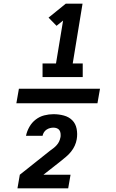

<svg xmlns="http://www.w3.org/2000/svg" viewBox="-20 -868 640 1056"><path d="M214 -444V-519H288L327 -755L291 -726L247 -771L342 -848H434L380 -519H435V-444ZM516 -300H70L84 -380H530ZM76 168 89 93 255 -39Q265 -46 274.5 -53.5Q284 -61 292 -70Q300 -79 305 -89.5Q310 -100 312 -111Q312 -112 312.5 -113Q313 -114 313 -115Q314 -124 313 -134Q312 -144 307 -151.5Q302 -159 293 -162.5Q284 -166 274 -166Q265 -166 255 -163.5Q245 -161 236 -155Q227 -149 221.5 -140Q216 -131 214 -121H123Q128 -146 141.5 -170Q155 -194 176.5 -210.5Q198 -227 223.5 -233.5Q249 -240 274 -240Q304 -240 331.5 -232.5Q359 -225 377.5 -206.5Q396 -188 401.5 -159.5Q407 -131 402 -102Q399 -84 391 -66.5Q383 -49 370.5 -33.5Q358 -18 343 -5.5Q328 7 312 20L219 93H368L355 168Z"/></svg>

Font: Iosevka SS04 Hv Ex Obl
Style: Regular
Weight: 900
Width: 7
Italic angle: -9°
Monospace: yes
Designer: Belleve Invis
Foundry: Belleve Invis
Version: Version 19.0.0; ttfautohint (v1.8.4)